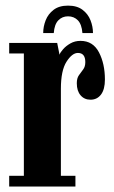

<svg xmlns="http://www.w3.org/2000/svg" viewBox="-20 -680 417 700"><path d="M13.5 0V-39H67V-485H13.5V-523.5H188.5L197 -480.5Q199.5 -488.5 210 -500.5Q220.5 -512.5 236.8 -521.8Q253 -531 273.5 -531Q319 -531 340.8 -489.2Q362.5 -447.5 362.5 -390Q362.5 -354 348.2 -335.2Q334 -316.5 310 -316.5Q287.5 -316.5 273.8 -332.5Q260 -348.5 260 -376.5Q260 -395 267.8 -405.8Q275.5 -416.5 283.2 -426.8Q291 -437 291 -453.5Q291 -487 264 -487Q243 -487 222.5 -455Q202 -423 202 -356.5V-39H255V0ZM228 -659.5Q261 -659.5 281 -644.2Q301 -629 310 -606Q319 -583 319 -559.5H280.5Q278 -591.5 263.8 -606Q249.5 -620.5 228 -620.5Q207 -620.5 192.8 -606Q178.5 -591.5 176 -559.5H137.5Q137.5 -583 146.5 -606Q155.5 -629 175.5 -644.2Q195.5 -659.5 228 -659.5Z"/></svg>

Font: Imbue 10pt ExtraBold
Style: Regular
Weight: 800
Designer: Tyler Finck
Foundry: Etcetera Type Company
Version: Version 1.102; ttfautohint (v1.8.3)